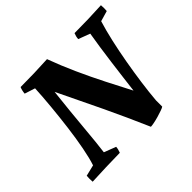

<svg xmlns="http://www.w3.org/2000/svg" viewBox="-156 -853 1070 1070"><g transform="rotate(-45 378.5 -318.0)"><path d="M474 20Q418 -109 356.5 -238.5Q295 -368 232 -497Q216 -353 206 -239Q196 -125 188 -65L258 -38Q257 -20 249 0Q193 1 138.5 2.5Q84 4 28 7Q26 -15 28 -40L94 -56Q108 -98 120.5 -163Q133 -228 142.5 -303Q152 -378 159 -452.5Q166 -527 169 -588L107 -608Q108 -620 110.5 -630.5Q113 -641 117 -650Q171 -650 225 -651.5Q279 -653 331 -656Q360 -577 397 -495Q434 -413 473.5 -335.5Q513 -258 548 -191Q553 -233 559.5 -284.5Q566 -336 573 -390Q580 -444 587.5 -494.5Q595 -545 602 -586L533 -612Q534 -631 542 -650Q595 -650 649 -651.5Q703 -653 756 -656Q758 -633 756 -610L694 -592Q677 -537 662 -470.5Q647 -404 634.5 -333Q622 -262 612.5 -193Q603 -124 598 -64V-15Q593 -11 576.5 -5Q560 1 539 7Q518 13 500 16.5Q482 20 474 20Z"/></g></svg>

Font: Labrada
Style: Bold Italic
Weight: 700
Italic angle: -7°
Designer: Mercedes Jáuregui
Foundry: Omnibus-Type Team
Version: Version 1.000; ttfautohint (v1.8.4.7-5d5b)